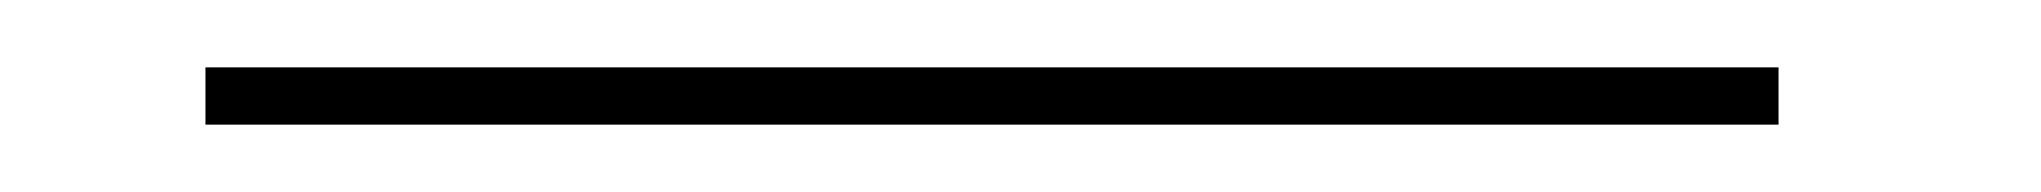

<svg xmlns="http://www.w3.org/2000/svg" viewBox="-20 61 606 57"><path d="M41 98V81H508V98Z"/></svg>

Font: Lil Grotesk Thin
Style: Regular
Weight: 100
Designer: Bastien Sozeau
Foundry: NBR — Bastien Sozeau
Version: Version 3.003; ttfautohint (v1.8.4.7-5d5b);gftools[0.9.33]